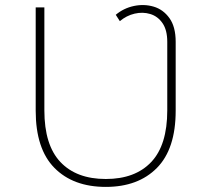

<svg xmlns="http://www.w3.org/2000/svg" viewBox="-20 -729 825 753"><path d="M395 4Q267 4 193.5 -70.5Q120 -145 120 -295V-700H154V-296Q154 -160 217 -93.5Q280 -27 395 -27Q510 -27 573 -93.5Q636 -160 636 -296V-565Q636 -611 617.5 -638Q599 -665 569.5 -674Q540 -683 508 -675.5Q476 -668 450 -646L434 -671Q465 -697 505 -705.5Q545 -714 582.5 -703Q620 -692 644.5 -658Q669 -624 669 -565V-295Q669 -145 595.5 -70.5Q522 4 395 4Z"/></svg>

Font: Montserrat ExtraLight
Style: Regular
Weight: 200
Designer: Julieta Ulanovsky
Foundry: Julieta Ulanovsky
Version: Version 9.000; ttfautohint (v1.8.4.7-5d5b)